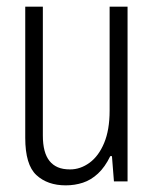

<svg xmlns="http://www.w3.org/2000/svg" viewBox="-20 -546 465 578"><path d="M178 12Q123 12 89.5 -19Q56 -50 56 -131V-526H109V-138Q109 -112 114 -93Q119 -74 129 -61.5Q139 -49 154 -42.5Q169 -36 191 -36Q222 -36 249.5 -56Q277 -76 293.5 -115.5Q310 -155 310 -213V-526H364V0H323L317 -76H312Q296 -43 275 -23.5Q254 -4 229.5 4Q205 12 178 12Z"/></svg>

Font: Archivo Condensed ExtraLight
Style: Regular
Weight: 250
Width: 3
Designer: Hector Gatti
Foundry: Omnibus-Type
Version: Version 2.001